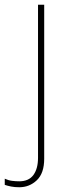

<svg xmlns="http://www.w3.org/2000/svg" viewBox="-70 -548 297 808"><path d="M11 240Q-8 240 -23 237Q-38 234 -50 230V204Q-35 211 -19.5 213Q-4 215 11 215Q51 215 70.5 188.5Q90 162 90 116V-528H116V120Q116 181 85 210.5Q54 240 11 240Z"/></svg>

Font: Noto Sans Lao Looped Thin
Style: Regular
Weight: 100
Designer: Mark Frömberg, Ben Mitchell
Foundry: The Fontpad Ltd
Version: Version 1.002; ttfautohint (v1.8.4.7-5d5b)